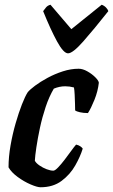

<svg xmlns="http://www.w3.org/2000/svg" viewBox="-20 -790 477 810"><path d="M151 0Q137 0 109 -12Q81 -24 54.5 -43.5Q28 -63 16 -84Q16 -128 24.5 -176.5Q33 -225 46 -270Q59 -315 72.5 -349.5Q86 -384 97 -401Q106 -412 128 -428.5Q150 -445 180.5 -461.5Q211 -478 245 -489Q279 -500 312 -500Q329 -500 348.5 -489Q368 -478 382 -464Q396 -450 397 -441Q393 -405 378.5 -369Q364 -333 351 -313Q332 -313 317 -316.5Q302 -320 297 -324Q297 -331 296.5 -350.5Q296 -370 295 -390.5Q294 -411 292 -421Q274 -426 255 -426Q231 -426 207 -416Q187 -382 172.5 -338.5Q158 -295 148.5 -250.5Q139 -206 133.5 -169Q128 -132 127 -112Q132 -102 146.5 -92Q161 -82 177 -76Q193 -70 205 -70Q212 -70 225 -83.5Q238 -97 252.5 -116Q267 -135 280 -153Q293 -171 301 -180Q311 -178 318.5 -173Q326 -168 329 -163Q319 -130 297.5 -92Q276 -54 240 -27Q204 0 151 0ZM267 -565Q248 -565 220.5 -615.5Q193 -666 162 -743Q167 -750 174 -758.5Q181 -767 193 -770L281 -667L409 -770Q420 -766 427.5 -758Q435 -750 437 -743Q376 -666 331.5 -615.5Q287 -565 267 -565Z"/></svg>

Font: Texturina 72pt 72pt Regular
Style: Bold Italic
Weight: 700
Italic angle: -11°
Designer: Guillermo Torres Carreño
Foundry: Omnibus-Type
Version: Version 1.002; ttfautohint (v1.8.3)